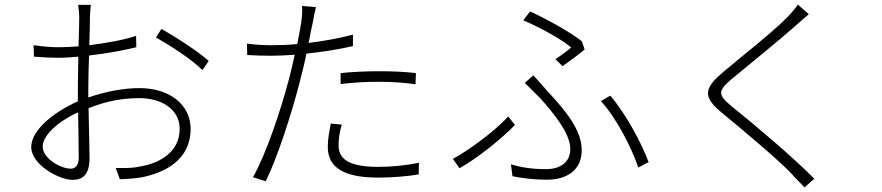

<svg xmlns="http://www.w3.org/2000/svg" viewBox="-20 -774 3864 841"><path d="M290.1 -35.2C245 -35.2 166.9 -80.3 166.9 -132.1C166.9 -181.1 235.1 -242.9 322.1 -282C323.2 -204.9 324.9 -126.8 324.9 -85.9C324.9 -56.1 315 -35.2 290.1 -35.2ZM366.8 -378.9C366.8 -422.9 367.9 -478 370 -530.9C443.2 -539.1 522 -553.3 577.1 -567.1L576 -616.8C521 -598.7 444.2 -584.9 371.1 -576C373.2 -631 373.9 -678.3 373.9 -698.2C375 -719.1 375.7 -735.8 377.8 -752.8H322.1C324.9 -737.9 327.1 -715.2 327.1 -696C327.1 -679 326 -630 323.9 -571C294 -568.9 266 -567.1 241.8 -567.1C206.7 -567.1 177.2 -568.9 127.1 -576L128.9 -525.9C161.9 -523.1 198.9 -521 242.9 -521C266 -521 293.3 -523.1 323.2 -525.9C322.1 -473 321 -419 321 -375V-329.9C218 -284.8 116.8 -204.9 116.8 -130C116.8 -54 236.2 13.8 299 13.8C344.1 13.8 372.2 -11 372.2 -82C372.2 -128.9 369 -218 367.9 -300.1C442.8 -329.9 511 -344.1 590.9 -344.1C683.9 -344.1 767 -298.3 767 -209.2C767 -110.1 682.9 -60 595.9 -45.1C570 -39.1 543 -38 518.1 -38H486.9L505 11C533 9.9 576 8.9 617.9 -1.1C734.7 -29.1 815 -94.8 815 -209.9C815 -313.9 724.8 -388.1 590.9 -388.1C523.1 -388.1 443.9 -373.9 366.8 -346.9ZM663 -610.1C725.1 -574.9 818.9 -514.9 866.8 -467L894.2 -507.1C851.2 -546.2 751.1 -611.9 687.1 -647Z M1471.9 -405.9C1529.8 -413 1587 -415.8 1642 -415.8C1697.1 -415.8 1751.1 -411.9 1800.1 -404.8L1801.8 -453.8C1752.8 -459.9 1695 -462 1639.9 -462C1578.8 -462 1518.8 -458.8 1471.9 -453.8ZM1525.9 -622.2C1465.9 -606.2 1397 -594.1 1332 -585.9C1338.1 -619 1344.1 -650.2 1350.1 -676.1C1353 -693.2 1359 -724.8 1364 -742.9L1302.9 -747.9C1305 -728.7 1302.9 -702.1 1300.1 -681.1C1297.2 -660.2 1290.8 -622.9 1282 -581C1241.8 -577.1 1204.9 -576 1171.9 -576C1139.9 -576 1102.6 -577.1 1061.8 -583.1L1062.9 -533C1098 -530.9 1131 -529.8 1170.1 -529.8C1201 -529.8 1235.1 -532 1271 -534.1C1262.8 -495 1252.8 -454.2 1244 -421.2C1208.1 -286.2 1145.2 -98 1088.1 2.1L1143.8 19.9C1192.8 -77.1 1256.7 -273.8 1291.9 -410.9C1302.9 -452.8 1313.9 -497.2 1322.1 -539.1C1389.9 -546.2 1460.9 -557.2 1525.9 -572.1ZM1429 -233C1420.8 -191.1 1415.8 -161.9 1415.8 -130C1415.8 -36.9 1491.8 3.9 1636 3.9C1701 3.9 1763.8 -1.8 1813.9 -9.9L1815 -61.1C1763.1 -50.1 1698.2 -43 1637.1 -43C1483 -43 1463.1 -93 1463.1 -139.9C1463.1 -164.8 1467 -195 1476.9 -228Z M2443.9 -484C2478 -508.2 2519.9 -539.1 2540.8 -557.2L2528.8 -593C2476.9 -634.9 2370.7 -692.1 2301.8 -724.1L2272 -685C2345.2 -654.1 2440 -601.9 2481.9 -566.1C2467 -552.9 2438.9 -532 2413 -514.9ZM2224.8 -2.1C2264.9 6 2315 13.1 2378.9 13.1C2430.8 13.1 2528.1 -6.7 2528.1 -116.8C2528.1 -201 2462 -285.2 2380 -372.2C2359 -396.3 2335.9 -422.9 2316.1 -443.9L2278.8 -410.9C2301.8 -387.8 2329.9 -360.8 2349.1 -340.9C2406.2 -275.9 2478 -190 2478 -121.1C2478 -51.1 2415.8 -33 2375 -33C2307.9 -33 2264.2 -40.8 2218 -54ZM2821 -63.9C2791.2 -144.9 2721.9 -275.2 2653.1 -355.1L2611.9 -331C2677.9 -261 2746.8 -127.1 2775.9 -40.1ZM2235.8 -226.9 2206 -263.8C2154.1 -206 2039.8 -119 1963.8 -78.1L1992.9 -36.9C2079.9 -87 2179.7 -169 2235.8 -226.9Z M3474.8 -753.9C3465.9 -740.1 3445.7 -715.9 3431.8 -702.1C3367.9 -634.9 3215.9 -517 3146 -457C3067.1 -389.2 3054 -351.9 3141 -280.9C3230.1 -207.7 3397.7 -67.1 3448.9 -11C3464.8 8.2 3487.9 28.8 3503.9 46.9L3546.9 8.9C3454.9 -84.2 3284.1 -229 3188.9 -305C3121.8 -359 3123.9 -376.1 3185 -427.9C3258.9 -489 3400.9 -604 3468 -664.1C3481.2 -675.1 3508.9 -701 3522.7 -712Z"/></svg>

Font: Karasuma Gothic
Style: Light
Weight: 300
Designer: Rasmus Andersson / Ryoko Nishizuka
Foundry: rsms
Version: Version 1.00